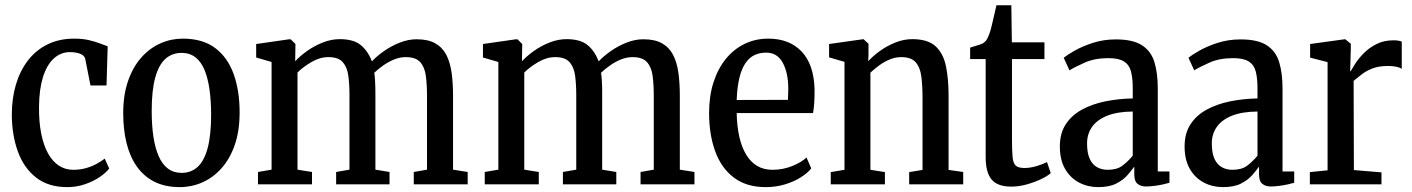

<svg xmlns="http://www.w3.org/2000/svg" viewBox="-20 -718 5501 748"><path d="M242 11Q168.5 11 120.8 -26.2Q73 -63.5 49.8 -127.2Q26.5 -191 26 -271Q26 -334 41.8 -387.8Q57.5 -441.5 88.5 -482Q119.5 -522.5 165 -545Q210.5 -567.5 269.5 -567.5Q301.5 -567.5 326 -561.8Q350.5 -556 368.8 -549Q387 -542 399.5 -537.5L395 -385H332.5L312.5 -486.5Q310.5 -497.5 301.2 -503.8Q292 -510 279 -512.5Q266 -515 252.5 -515Q216.5 -515 189.2 -489.8Q162 -464.5 147.2 -417Q132.5 -369.5 132 -301Q131.5 -243 140.5 -197.8Q149.5 -152.5 166.8 -121Q184 -89.5 209 -73Q234 -56.5 265.5 -56.5Q292 -56.5 315 -63Q338 -69.5 356.5 -79.8Q375 -90 388 -100L405.5 -61.5Q392 -44 366.8 -27.2Q341.5 -10.5 309.5 0.2Q277.5 11 242 11Z M460 -277Q460 -348 478.8 -402.2Q497.5 -456.5 530.2 -493.5Q563 -530.5 604.8 -549Q646.5 -567.5 692 -567.5Q770 -567.5 818.8 -530.5Q867.5 -493.5 890.5 -428.8Q913.5 -364 913.5 -280.5Q913.5 -208.5 894.8 -154Q876 -99.5 843.2 -62.8Q810.5 -26 768.5 -7.5Q726.5 11 681 11Q623 11 581.2 -10.2Q539.5 -31.5 512.5 -70.2Q485.5 -109 472.8 -161.5Q460 -214 460 -277ZM687.5 -44.5Q724.5 -44.5 750 -67.8Q775.5 -91 789 -141.2Q802.5 -191.5 802.5 -271Q802.5 -325 796.2 -369.2Q790 -413.5 776.8 -445.5Q763.5 -477.5 741.2 -494.8Q719 -512 687.5 -512Q650.5 -512 624.5 -488.8Q598.5 -465.5 584.8 -415.8Q571 -366 571 -285.5Q571 -231 577.5 -186.8Q584 -142.5 597.8 -110.5Q611.5 -78.5 633.8 -61.5Q656 -44.5 687.5 -44.5Z M985 0V-48L1038 -57V-476.5L978 -494V-546.5L1106.5 -565L1113 -564.5L1131 -546.5L1130 -479.5Q1148.5 -499.5 1176.5 -519.5Q1204.5 -539.5 1237.8 -552.5Q1271 -565.5 1303.5 -565.5Q1356.5 -565.5 1384.5 -543.2Q1412.5 -521 1429 -479Q1448 -499.5 1476.2 -519.2Q1504.5 -539 1537.5 -552Q1570.5 -565 1603 -565Q1648 -565 1676 -549Q1704 -533 1719 -503.8Q1734 -474.5 1739.5 -434Q1745 -393.5 1745 -344.5V-57L1802 -48V0H1592V-48L1643.5 -57V-345Q1643.5 -388.5 1639 -422.5Q1634.5 -456.5 1617 -476Q1599.5 -495.5 1560.5 -495.5Q1538.5 -495.5 1516 -486.5Q1493.5 -477.5 1473.2 -463.2Q1453 -449 1438 -434.5Q1440 -422 1441 -407.8Q1442 -393.5 1442.2 -377.5Q1442.5 -361.5 1442.5 -343V-57L1497.5 -48V0H1289.5V-48L1341.5 -57V-347Q1341.5 -390 1337 -423.2Q1332.5 -456.5 1315.2 -476Q1298 -495.5 1259.5 -495.5Q1226 -495.5 1193.2 -476.2Q1160.5 -457 1139 -435.5V-57L1195.5 -48V0Z M1868.5 0V-48L1921.5 -57V-476.5L1861.5 -494V-546.5L1990 -565L1996.5 -564.5L2014.5 -546.5L2013.5 -479.5Q2032 -499.5 2060 -519.5Q2088 -539.5 2121.2 -552.5Q2154.5 -565.5 2187 -565.5Q2240 -565.5 2268 -543.2Q2296 -521 2312.5 -479Q2331.5 -499.5 2359.8 -519.2Q2388 -539 2421 -552Q2454 -565 2486.5 -565Q2531.5 -565 2559.5 -549Q2587.5 -533 2602.5 -503.8Q2617.5 -474.5 2623 -434Q2628.5 -393.5 2628.5 -344.5V-57L2685.5 -48V0H2475.5V-48L2527 -57V-345Q2527 -388.5 2522.5 -422.5Q2518 -456.5 2500.5 -476Q2483 -495.5 2444 -495.5Q2422 -495.5 2399.5 -486.5Q2377 -477.5 2356.8 -463.2Q2336.5 -449 2321.5 -434.5Q2323.5 -422 2324.5 -407.8Q2325.5 -393.5 2325.8 -377.5Q2326 -361.5 2326 -343V-57L2381 -48V0H2173V-48L2225 -57V-347Q2225 -390 2220.5 -423.2Q2216 -456.5 2198.8 -476Q2181.5 -495.5 2143 -495.5Q2109.5 -495.5 2076.8 -476.2Q2044 -457 2022.5 -435.5V-57L2079 -48V0Z M2963 11Q2888.5 11 2839.5 -25.8Q2790.5 -62.5 2766.5 -128Q2742.5 -193.5 2742.5 -278Q2742.5 -343.5 2759.5 -396.8Q2776.5 -450 2807.5 -488.2Q2838.5 -526.5 2880.8 -547Q2923 -567.5 2973 -567.5Q3055.5 -567.5 3103.2 -517Q3151 -466.5 3153.5 -369Q3153.5 -336.5 3152 -315.5Q3150.5 -294.5 3147.5 -277.5H2850Q2851 -226.5 2860.2 -185.5Q2869.5 -144.5 2886.8 -115.8Q2904 -87 2929.5 -71.8Q2955 -56.5 2989.5 -56.5Q3030 -56.5 3066.5 -71.2Q3103 -86 3122 -104.5L3140.5 -62Q3126 -43.5 3099.2 -26.8Q3072.5 -10 3037.5 0.5Q3002.5 11 2963 11ZM2850 -328.5 3049.5 -329Q3050 -341 3050.5 -351.5Q3051 -362 3051 -372.5Q3051 -434 3029.5 -473.5Q3008 -513 2965 -513Q2940.5 -513 2920.2 -503.8Q2900 -494.5 2885 -473.2Q2870 -452 2861 -416.5Q2852 -381 2850 -328.5Z M3270 -56.5V-477L3210 -494.5V-546.5L3340.5 -565H3344.5L3363.5 -547.5V-506L3362.5 -479.5Q3381 -500 3408.5 -519.8Q3436 -539.5 3468.5 -552.5Q3501 -565.5 3534 -565.5Q3594.5 -565.5 3624.8 -537.8Q3655 -510 3665.2 -460.5Q3675.5 -411 3675.5 -345.5V-56L3732.5 -48V0H3522V-47.5L3574 -56V-337Q3574 -383.5 3569.5 -419.2Q3565 -455 3547.5 -475.2Q3530 -495.5 3491 -495.5Q3468.5 -495.5 3446.5 -486.5Q3424.5 -477.5 3405.2 -463.2Q3386 -449 3371 -435V-56.5L3427.5 -47.5V0H3216.5V-47.5Z M3920 9Q3866 9 3843 -18.8Q3820 -46.5 3820 -105.5V-488H3759.5V-532.5Q3769 -536 3779.5 -538.8Q3790 -541.5 3799 -544.8Q3808 -548 3812.5 -551.5Q3818 -555.5 3821.8 -560.5Q3825.5 -565.5 3828.8 -572.5Q3832 -579.5 3835 -588Q3839.5 -600.5 3844.5 -622Q3849.5 -643.5 3854.5 -664.8Q3859.5 -686 3862 -697.5H3920L3922 -553H4049V-488H3922.5V-178.5Q3922.5 -131.5 3924.8 -106.8Q3927 -82 3937.2 -72.8Q3947.5 -63.5 3971 -63.5Q3994 -63.5 4019.5 -71.2Q4045 -79 4059 -86.5L4073.5 -43.5Q4060 -31.5 4034.5 -19.5Q4009 -7.5 3978.8 0.8Q3948.5 9 3920 9Z M4258.5 11Q4218 11 4184 -6.8Q4150 -24.5 4129.5 -59.8Q4109 -95 4109 -147.5Q4109 -198.5 4132 -233.8Q4155 -269 4194.8 -290.8Q4234.5 -312.5 4285.5 -323Q4336.5 -333.5 4393 -334.5V-374Q4393 -413.5 4386.2 -439.5Q4379.5 -465.5 4359 -478.5Q4338.5 -491.5 4298 -491.5Q4245 -491.5 4206.2 -474.2Q4167.5 -457 4146.5 -444L4124 -493Q4136 -503 4165.5 -520Q4195 -537 4237 -550.8Q4279 -564.5 4327 -564.5Q4394 -564.5 4429.2 -541.5Q4464.5 -518.5 4477.5 -475.8Q4490.5 -433 4490.5 -373V-50H4536V-6Q4526.5 -3 4510.5 0.5Q4494.5 4 4477 6.2Q4459.5 8.5 4444 8.5Q4424.5 8.5 4411.8 -1.8Q4399 -12 4399 -38.5V-69Q4388.5 -54 4372 -35.2Q4355.5 -16.5 4328.5 -2.8Q4301.5 11 4258.5 11ZM4295 -56.5Q4331 -56.5 4352 -72Q4373 -87.5 4393 -111.5V-283.5Q4332.5 -283 4293 -267Q4253.5 -251 4234.2 -223.2Q4215 -195.5 4215 -159.5Q4215 -121.5 4225.5 -99Q4236 -76.5 4254.2 -66.5Q4272.5 -56.5 4295 -56.5Z M4744.5 11Q4704 11 4670 -6.8Q4636 -24.5 4615.5 -59.8Q4595 -95 4595 -147.5Q4595 -198.5 4618 -233.8Q4641 -269 4680.8 -290.8Q4720.5 -312.5 4771.5 -323Q4822.5 -333.5 4879 -334.5V-374Q4879 -413.5 4872.2 -439.5Q4865.5 -465.5 4845 -478.5Q4824.5 -491.5 4784 -491.5Q4731 -491.5 4692.2 -474.2Q4653.5 -457 4632.5 -444L4610 -493Q4622 -503 4651.5 -520Q4681 -537 4723 -550.8Q4765 -564.5 4813 -564.5Q4880 -564.5 4915.2 -541.5Q4950.5 -518.5 4963.5 -475.8Q4976.5 -433 4976.5 -373V-50H5022V-6Q5012.5 -3 4996.5 0.5Q4980.5 4 4963 6.2Q4945.5 8.5 4930 8.5Q4910.5 8.5 4897.8 -1.8Q4885 -12 4885 -38.5V-69Q4874.5 -54 4858 -35.2Q4841.5 -16.5 4814.5 -2.8Q4787.5 11 4744.5 11ZM4781 -56.5Q4817 -56.5 4838 -72Q4859 -87.5 4879 -111.5V-283.5Q4818.5 -283 4779 -267Q4739.5 -251 4720.2 -223.2Q4701 -195.5 4701 -159.5Q4701 -121.5 4711.5 -99Q4722 -76.5 4740.2 -66.5Q4758.5 -56.5 4781 -56.5Z M5083 0V-47.5L5152 -54.5V-476L5084 -493.5V-546.5L5218 -565H5221L5242.5 -547.5V-528.5L5240 -440.5H5242Q5246.5 -449 5258.8 -468.5Q5271 -488 5291.5 -509.2Q5312 -530.5 5341.5 -545.8Q5371 -561 5409.5 -561Q5420.5 -561 5428.2 -559.5Q5436 -558 5441 -556V-449.5Q5436 -454 5422 -457.5Q5408 -461 5388.5 -461Q5351 -461 5326 -451Q5301 -441 5284 -427.5Q5267 -414 5253.5 -403L5254.5 -55.5L5362 -46.5V0Z"/></svg>

Font: Merriweather 24pt SemiCondensed
Style: Regular
Weight: 400
Width: 4
Designer: Eben Sorkin
Foundry: Eben Sorkin
Version: Version 2.100